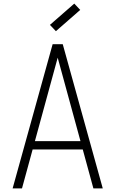

<svg xmlns="http://www.w3.org/2000/svg" viewBox="-20 -1045 640 1065"><path d="M50 0 272 -800H328L550 0H498L300 -725L102 0ZM140 -216 152 -262H448L460 -216ZM290 -872 257 -907 392 -1025 425 -990Z"/></svg>

Font: Victor Mono Thin Thin
Style: Regular
Weight: 250
Monospace: yes
Version: Version 1.561;gftools[0.9.30]